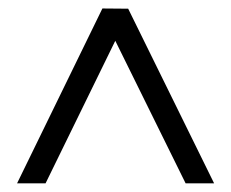

<svg xmlns="http://www.w3.org/2000/svg" viewBox="-20 -690 534 444"><path d="M19.5 -266.1 216.8 -670.4 276.4 -669.9 475.1 -266.1H409.2L246.6 -595.7L85.4 -266.1Z"/></svg>

Font: Elstob 6pt SemiBold
Style: Regular
Weight: 600
Designer: Peter S. Baker
Version: Version 1.015